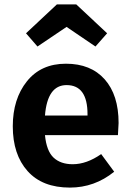

<svg xmlns="http://www.w3.org/2000/svg" viewBox="-20 -835 593 871"><path d="M377 -311V-317Q377 -449 282 -449Q195 -449 184 -311ZM518 -277Q518 -267 515 -222H184Q191 -150 223 -120Q255 -90 310 -90Q373 -90 439 -136L498 -56Q409 16 297 16Q172 16 105 -59Q38 -134 38 -262Q38 -386 102 -466Q166 -546 279 -546Q392 -546 455 -475Q518 -404 518 -277ZM150 -624 98 -684 238 -815H326L466 -684L413 -624L282 -713Z"/></svg>

Font: FiraSans
Style: Regular
Weight: 600
Designer: Carrois Corporate & Edenspiekermann AG
Foundry: Carrois Corporate GbR & Edenspiekermann AG
Version: Version 3.106;PS 003.106;hotconv 1.0.70;makeotf.lib2.5.58329